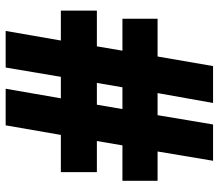

<svg xmlns="http://www.w3.org/2000/svg" viewBox="-66 -688 754 661"><g transform="rotate(-90 310.5 -357.0)"><path d="M482 -400 467 -312H577V-191H447L414 0H287L321 -191H245L213 0H88L120 -191H19V-312H141L156 -400H49V-524H177L210 -714H336L303 -524H377L409 -714H535L502 -524H605V-400ZM266 -312H341L356 -400H281Z"/></g></svg>

Font: Noto Sans Bengali SemiCondensed Black
Style: Regular
Weight: 900
Width: 4
Designer: Joana Ranito - Universal Thirst; Jelle Bosma - Monotype Design Team
Foundry: Universal Thirst ehf.
Version: Version 3.000; ttfautohint (v1.8.4.7-5d5b)